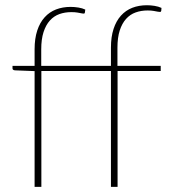

<svg xmlns="http://www.w3.org/2000/svg" viewBox="-20 -732 674 752"><path d="M115.5 0V-453.5L38.5 -456.5Q29 -457.5 29 -464V-474H115.5V-539Q115.5 -581 125.8 -612.2Q136 -643.5 154.8 -664.2Q173.5 -685 199.5 -695Q225.5 -705 256.5 -705Q271.5 -705 287 -702.5Q302.5 -700 314 -694.5L312.5 -683Q312 -679 309 -678.8Q306 -678.5 299.5 -679.8Q293 -681 283.2 -682.8Q273.5 -684.5 259.5 -684.5Q234 -684.5 212.5 -676.8Q191 -669 175.2 -651.5Q159.5 -634 150.5 -606.2Q141.5 -578.5 141.5 -538.5V-474H414.5V-545.5Q414.5 -587.5 424.8 -618.8Q435 -650 453.8 -670.8Q472.5 -691.5 498.2 -701.5Q524 -711.5 555.5 -711.5Q570 -711.5 585.5 -709Q601 -706.5 612.5 -701L611.5 -689.5Q610.5 -685.5 607.5 -685.2Q604.5 -685 598.2 -686.2Q592 -687.5 582 -689.2Q572 -691 558 -691Q532.5 -691 511 -683.2Q489.5 -675.5 473.8 -658Q458 -640.5 449 -612.8Q440 -585 440 -545V-474H609.5V-454H440.5V0H414.5V-454H142V0Z"/></svg>

Font: Lato 2
Style: Regular
Weight: 200
Designer: Lukasz Dziedzic with Adam Twardoch and Botio Nikoltchev
Foundry: tyPoland Lukasz Dziedzic
Version: Version 2.015; 2015-08-06; http://www.latofonts.com/